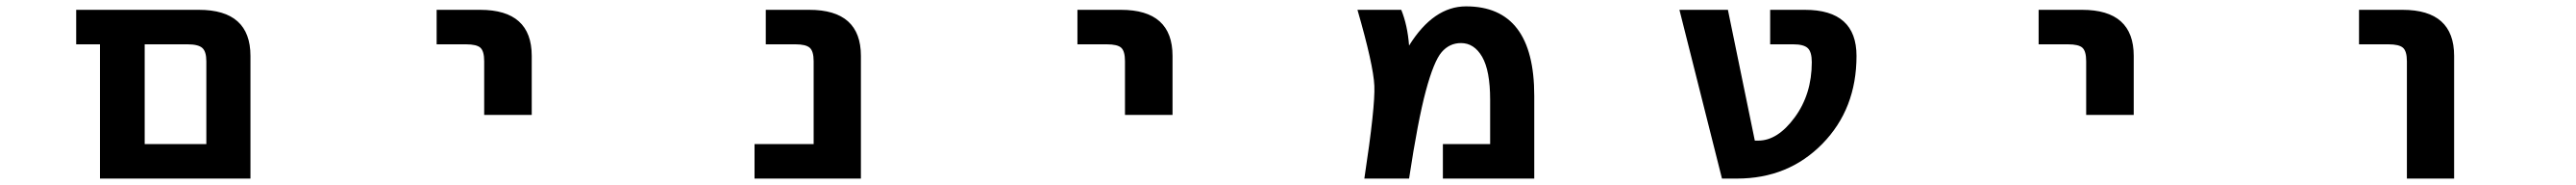

<svg xmlns="http://www.w3.org/2000/svg" viewBox="-20 -554 8040 576"><path d="M425.8 2H292V-416H217.8V-523.4H600.6Q761.7 -523.4 761.7 -379.9V2ZM624 -363.3Q624 -393.6 611.3 -404.8Q598.6 -416 565.4 -416H431.6V-105.5H624Z M1342.8 -416V-523.4H1478.5Q1639.6 -523.4 1639.6 -379.9V-196.3H1491.2V-363.3Q1491.2 -394.5 1479.5 -405.3Q1467.8 -416 1434.6 -416Z M2335 2V-105.5H2519.5V-363.3Q2519.5 -394.5 2507.3 -405.3Q2495.1 -416 2462.9 -416H2370.1V-523.4H2505.9Q2667 -523.4 2667 -379.9V2Z M3342.8 -416V-523.4H3478.5Q3639.6 -523.4 3639.6 -379.9V-196.3H3491.2V-363.3Q3491.2 -394.5 3479.5 -405.3Q3467.8 -416 3434.6 -416Z M4377.9 -412.1Q4454.1 -534.2 4555.7 -534.2Q4768.6 -534.2 4768.6 -255.9V2H4483.4V-105.5H4630.9V-243.2Q4630.9 -334 4606 -377Q4581.1 -419.9 4540 -419.9Q4503.9 -419.9 4479.5 -391.6Q4455.1 -363.3 4430.2 -271Q4405.3 -178.7 4377.9 2H4238.3Q4272.5 -222.7 4269.5 -287.1Q4266.6 -351.6 4216.8 -523.4H4353.5Q4373 -475.6 4377.9 -412.1Z M5634.8 -360.4Q5634.8 -392.6 5622.1 -404.3Q5609.4 -416 5577.1 -416H5504.9V-523.4H5613.3Q5774.4 -523.4 5774.4 -379.9Q5774.4 -214.8 5668 -106.4Q5561.5 2 5401.4 2H5354.5L5221.7 -523.4H5373L5457 -116.2H5467.8Q5528.3 -116.2 5581.5 -188.5Q5634.8 -260.7 5634.8 -360.4Z M6342.8 -416V-523.4H6478.5Q6639.6 -523.4 6639.6 -379.9V-196.3H6491.2V-363.3Q6491.2 -394.5 6479.5 -405.3Q6467.8 -416 6434.6 -416Z M7342.8 -416V-523.4H7478.5Q7639.6 -523.4 7639.6 -379.9V2H7492.2V-363.3Q7492.2 -394.5 7480 -405.3Q7467.8 -416 7434.6 -416Z"/></svg>

Font: Gen Shin Gothic Monospace Bold
Style: Bold
Weight: 700
Designer: [Source Han Sans]
Ryoko NISHIZUKA  (kana & ideographs); Paul D. Hunt (Latin, Greek & Cyrillic); Wenlong ZHANG  (bopomofo
Version: Version 1.002.20150607